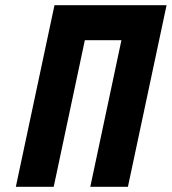

<svg xmlns="http://www.w3.org/2000/svg" viewBox="-20 -720 662 740"><path d="M328 0H473L622 -700H190L41 0H187L307 -565H448Z"/></svg>

Font: Advent Pro ExtraBold
Style: Italic
Weight: 800
Italic angle: -12°
Version: Version 3.000